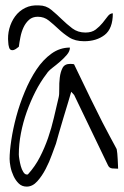

<svg xmlns="http://www.w3.org/2000/svg" viewBox="-20 -691 458 712"><path d="M15.6 -101.6Q15.6 -129.9 22 -171.9Q28.3 -213.9 40.5 -259.3Q52.7 -304.7 71.8 -350.6Q90.8 -396.5 115.2 -433.1Q139.6 -469.7 170.9 -492.2Q202.1 -514.6 239.3 -514.6Q239.3 -501 228 -487.8Q216.8 -474.6 202.6 -462.4Q188.5 -450.2 173.8 -439Q159.2 -427.7 153.3 -418Q129.9 -387.7 111.3 -351.1Q92.8 -314.5 79.1 -275.9Q65.4 -237.3 57.6 -196.8Q49.8 -156.2 49.8 -118.2Q49.8 -112.3 51.8 -100.1Q53.7 -87.9 57.1 -75.2Q60.5 -62.5 66.4 -53.2Q72.3 -43.9 79.1 -43.9H82Q83 -43.9 84 -44.9Q110.4 -74.2 127.9 -108.4Q145.5 -142.6 158.2 -179.2Q170.9 -215.8 179.7 -253.9Q188.5 -292 197.3 -329.1Q200.2 -339.8 199.7 -361.3Q199.2 -382.8 201.7 -403.3Q204.1 -423.8 211.9 -439Q219.7 -454.1 240.2 -454.1Q244.1 -454.1 249.5 -453.6Q254.9 -453.1 254.9 -452.1Q291 -377 316.4 -324.7Q341.8 -272.5 359.4 -238.3Q377 -204.1 387.7 -184.6Q398.4 -165 403.8 -154.8Q409.2 -144.5 411.1 -141.1Q413.1 -137.7 413.1 -135.7Q414.1 -131.8 415 -121.6Q416 -111.3 416.5 -100.1Q417 -88.9 417.5 -78.6Q418 -68.4 418 -65.4Q408.2 -65.4 396.5 -66.4Q384.8 -67.4 379.9 -79.1L254.9 -338.9L244.1 -350.6Q241.2 -339.8 232.9 -312.5Q224.6 -285.2 215.3 -254.4Q206.1 -223.6 198.2 -196.3Q190.4 -168.9 187.5 -158.2Q181.6 -143.6 172.4 -117.2Q163.1 -90.8 149.4 -64.5Q135.7 -38.1 118.2 -18.6Q100.6 1 79.1 1Q61.5 1 49.8 -10.3Q38.1 -21.5 30.3 -38.1Q22.5 -54.7 19 -72.3Q15.6 -89.8 15.6 -101.6ZM10.7 -533.2Q7.8 -559.6 14.6 -585Q21.5 -610.4 36.1 -630.4Q50.8 -650.4 73.2 -661.6Q95.7 -672.9 125 -670.9Q150.4 -670.9 169.9 -654.8Q189.5 -638.7 208.5 -620.1Q227.5 -601.6 248 -585.9Q268.6 -570.3 296.9 -570.3Q320.3 -570.3 335 -581.5Q349.6 -592.8 360.4 -606Q371.1 -619.1 379.4 -630.4Q387.7 -641.6 398.4 -641.6Q398.4 -585 368.2 -561.5Q337.9 -538.1 292 -538.1Q258.8 -538.1 236.8 -552.2Q214.8 -566.4 196.8 -583.5Q178.7 -600.6 161.1 -614.7Q143.6 -628.9 120.1 -628.9Q100.6 -628.9 87.9 -617.7Q75.2 -606.4 67.4 -589.8Q59.6 -573.2 55.7 -553.2Q51.8 -533.2 49.8 -517.6Q44.9 -513.7 38.6 -509.3Q32.2 -504.9 25.4 -504.9Q16.6 -504.9 13.7 -515.1Q10.7 -525.4 10.7 -533.2Z"/></svg>

Font: Waiting for the Sunrise
Style: Regular
Weight: 300
Version: Version 1.001 2001